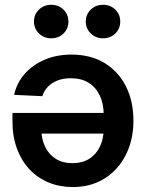

<svg xmlns="http://www.w3.org/2000/svg" viewBox="-20 -758 602 789"><path d="M273.4 -533.7Q352.1 -533.7 409.2 -499.3Q466.3 -464.8 497.3 -403.6Q528.3 -342.3 528.3 -262.2Q528.3 -183.1 496.8 -121.1Q465.3 -59.1 409.2 -24.2Q353 10.7 279.3 10.7Q225.1 10.7 179.7 -8.1Q134.3 -26.9 101.1 -62.3Q67.9 -97.7 49.6 -147.5Q31.2 -197.3 31.2 -259.3V-293.9H476.6V-209H93.8L149.4 -232.4Q149.4 -188.5 165 -155.8Q180.7 -123 209.2 -105.2Q237.8 -87.4 277.8 -87.4Q317.4 -87.4 346.2 -105.2Q375 -123 390.6 -155.5Q406.2 -188 406.2 -230V-285.2Q406.2 -331.5 390.1 -365.5Q374 -399.4 344 -418Q314 -436.5 271 -436.5Q240.7 -436.5 217 -427.5Q193.4 -418.5 177.2 -401.9Q161.1 -385.3 153.8 -362.8L38.1 -368.2Q48.8 -417.5 81.5 -454.6Q114.3 -491.7 163.6 -512.7Q212.9 -533.7 273.4 -533.7ZM403.3 -600.6Q373.5 -600.6 353 -620.6Q332.5 -640.6 332.5 -669.4Q332.5 -698.7 353 -718.5Q373.5 -738.3 403.3 -738.3Q433.6 -738.3 453.9 -718.5Q474.1 -698.7 474.1 -669.4Q474.1 -640.1 453.9 -620.4Q433.6 -600.6 403.3 -600.6ZM190.4 -600.6Q160.6 -600.6 140.1 -620.6Q119.6 -640.6 119.6 -669.4Q119.6 -698.7 140.1 -718.5Q160.6 -738.3 190.4 -738.3Q220.7 -738.3 241 -718.5Q261.2 -698.7 261.2 -669.4Q261.2 -640.1 241 -620.4Q220.7 -600.6 190.4 -600.6Z"/></svg>

Font: Inter 28pt SemiBold
Style: Regular
Weight: 600
Designer: Rasmus Andersson
Foundry: rsms
Version: Version 4.001;git-66647c0bb